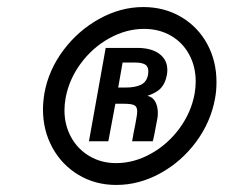

<svg xmlns="http://www.w3.org/2000/svg" viewBox="-20 -822 640 545"><path d="M102 -511.5Q102 -532 106 -557Q118 -623.5 160.2 -679.8Q202.5 -736 262.8 -769Q323 -802 386.5 -802Q446.5 -802 494 -774Q541.5 -746 568 -697.5Q594.5 -649 594.5 -589Q594.5 -564.5 590.5 -543Q578.5 -476 536.8 -419.5Q495 -363 434.8 -330Q374.5 -297 310 -297Q251 -297 203.5 -325.2Q156 -353.5 129 -402.5Q102 -451.5 102 -511.5ZM532.5 -556.5Q535.5 -574 535.5 -590.5Q535.5 -633 517 -667.2Q498.5 -701.5 465 -720.8Q431.5 -740 389 -740Q338.5 -740 290.5 -713.5Q242.5 -687 209 -641.5Q175.5 -596 166 -542.5Q163 -525.5 163 -509Q163 -467 181.8 -432.8Q200.5 -398.5 234 -378.8Q267.5 -359 309.5 -359Q360.5 -359 408.5 -385.8Q456.5 -412.5 489.8 -458Q523 -503.5 532.5 -556.5ZM280 -686H369.5Q409.5 -686 432.2 -669.2Q455 -652.5 455 -623Q455 -616 453.5 -608.5Q449.5 -586.5 437.5 -572.8Q425.5 -559 398.5 -550Q414 -546.5 421 -533Q428 -519.5 428 -501.5Q428 -492 427 -487.5Q416 -426.5 413.5 -421H355Q359.5 -447.5 362.5 -461Q363.5 -467 364.8 -473Q366 -479 367 -485.5Q369.5 -499 369.5 -505.5Q369.5 -519 361.5 -523.2Q353.5 -527.5 331.5 -527.5H307.5L287.5 -421H232.5ZM400.5 -611.5Q401 -614.5 401 -619.5Q401 -633.5 391.8 -639Q382.5 -644.5 362.5 -644.5H328L315.5 -573.5H336.5Q364.5 -573.5 380.8 -581.8Q397 -590 400.5 -611.5Z"/></svg>

Font: JuliaMono MediumItalic
Style: Regular
Weight: 500
Italic angle: -9°
Monospace: yes
Designer: cormullion
Foundry: corm
Version: Version 0.049; ttfautohint (v1.8.4)